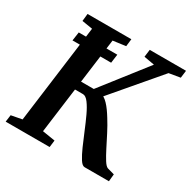

<svg xmlns="http://www.w3.org/2000/svg" viewBox="-164 -903 1057 1063"><g transform="rotate(30 364.5 -371.5)"><path d="M100.5 -574.5 108.5 -630H355L347.5 -574.5ZM509.5 0Q494.5 0 478.5 -25Q462.5 -50 445 -89.5Q427.5 -129 409.5 -173Q391.5 -217 373 -256.8Q354.5 -296.5 336 -321.2Q317.5 -346 299.5 -346H218.5L225.5 -400.5H337L558 -683.5L491 -695.5L497 -743H729L723 -695.5L651.5 -683.5L367.5 -350L379.5 -397.5Q392.5 -397.5 405 -390Q417.5 -382.5 430.5 -369Q443.5 -355.5 456.2 -337.8Q469 -320 481.5 -299.5Q503 -265.5 523.5 -225.5Q544 -185.5 562.5 -149Q581 -112.5 596.5 -88Q612 -63.5 624.5 -59L669.5 -46.5L665 0ZM5 0 11 -44.5 80 -57.5 162 -684.5 94.5 -695.5 99.5 -743H379.5L374 -695.5L293 -684.5L210.5 -57.5L291.5 -44.5L286 0Z"/></g></svg>

Font: Merriweather 20pt SemiBold
Style: Italic
Weight: 600
Italic angle: -7.8°
Version: Version 2.101